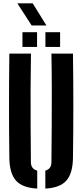

<svg xmlns="http://www.w3.org/2000/svg" viewBox="-20 -1121 493 1150"><path d="M36 -174Q32 -487 36 -800H165.5Q163.5 -696.5 163.2 -585.8Q163 -475 163.5 -364.5Q164 -254 165 -150.5Q165 -109 203 -99V8.5Q114.5 4 76 -39Q37.5 -82 36 -174ZM251.5 8.5V-99Q288 -108.5 288 -150.5Q289 -254 289.8 -364.5Q290.5 -475 290.2 -585.8Q290 -696.5 288 -800H417Q421.5 -487 417 -174Q415.5 -82 377.2 -39Q339 4 251.5 8.5ZM252 -840V-928H340V-840ZM114.5 -840V-928H202V-840ZM169.5 -968.5 84 -1101H176L258 -968.5Z"/></svg>

Font: Big Shoulders Stencil Display ExtraBold
Style: Regular
Weight: 800
Designer: Patric King
Foundry: XO Type Co
Version: Version 1.000